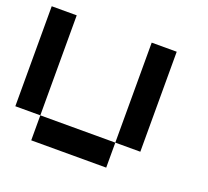

<svg xmlns="http://www.w3.org/2000/svg" viewBox="-101 -679 868 802"><g transform="rotate(20 333.5 -278.0)"><path d="M111.1 -111.1H0V-555.6H111.1ZM555.6 -111.1H444.4V-555.6H555.6ZM444.4 0H111.1V-111.1H444.4Z"/></g></svg>

Font: Pixeloid Mono
Style: Regular
Weight: 400
Monospace: yes
Designer: GGBotNet
Foundry: GGBotNet
Version: 0.5